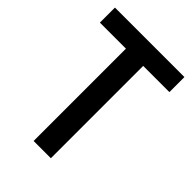

<svg xmlns="http://www.w3.org/2000/svg" viewBox="-191 -719 803 803"><g transform="rotate(45 210.5 -317.5)"><path d="M261 0H159V-546H5V-635H416V-546H261Z"/></g></svg>

Font: Gemunu Libre SemiBold
Style: Regular
Weight: 600
Designer: Puspanada Ekanayake, Sola Matas, Pathum Egodawatta, Kosala Senevirathne
Foundry: mooniak
Version: Version 1.100